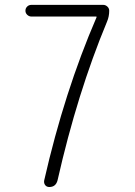

<svg xmlns="http://www.w3.org/2000/svg" viewBox="-20 -750 540 770"><path d="M106.4 -683.6Q96.7 -683.6 89.4 -690.4Q82 -697.3 82 -707Q82 -716.8 88.9 -723.6Q95.7 -730.5 106.4 -730.5H393.6Q403.3 -730.5 410.6 -723.6Q418 -716.8 418 -707Q418 -683.6 409.2 -663.1Q290 -377 210.9 -27.3Q204.1 0 177.7 0Q167 0 161.1 -7.8Q155.3 -15.6 157.2 -26.4Q238.3 -382.8 367.2 -680.7V-682.6Q367.2 -683.6 366.2 -683.6Z"/></svg>

Font: Rounded-X Mgen+ 1m light
Style: Regular
Weight: 200
Designer: [Source Han Sans]
Ryoko NISHIZUKA  (kana & ideographs); Paul D. Hunt (Latin, Greek & Cyrillic); Wenlong ZHANG  (bopomofo
Version: Version 1.059.20150602